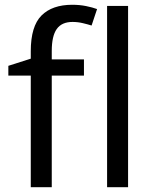

<svg xmlns="http://www.w3.org/2000/svg" viewBox="-20 -785 642 805"><path d="M15 -509 109 -539V-570Q109 -675 154 -720Q199 -765 283 -765Q314 -765 341 -759.5Q368 -754 387 -747L364 -678Q348 -683 327 -688Q306 -693 284 -693Q239 -693 218 -663.5Q197 -634 197 -571V-536H332V-468H197V0H109V-468H15ZM517 0H429V-760H517Z"/></svg>

Font: BC Sans
Style: Regular
Weight: 400
Designer: Monotype Design Team
Province of B.C.
Foundry: Monotype Imaging Inc.
Version: Version 2.000;GOOG;noto-source:20170915:90ef993387c0